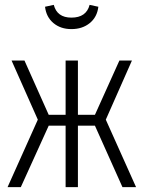

<svg xmlns="http://www.w3.org/2000/svg" viewBox="-20 -773 593 793"><path d="M274.9 -652.8Q230.5 -652.8 200.7 -677.7Q170.9 -702.6 166 -745.1L202.1 -752.9Q215.8 -700.2 274.9 -700.2Q336.4 -700.2 350.1 -752.9L386.2 -745.1Q381.3 -702.6 350.8 -677.7Q320.3 -652.8 274.9 -652.8ZM524.9 -522.9 417 -278.8 542 0H485.8L372.1 -253.9H301.8V0H251V-253.9H181.2L65.9 0H11.2L136.2 -278.8L27.8 -522.9H81.1L181.2 -298.8H251V-522.9H301.8V-298.8H372.1L473.1 -522.9Z"/></svg>

Font: Fira Sans Compressed Light
Style: Regular
Weight: 300
Width: 1
Designer: Carrois Corporate & Edenspiekermann AG
Foundry: Carrois Corporate GbR & Edenspiekermann AG
Version: Version 4.203;PS 004.203;hotconv 1.0.88;makeotf.lib2.5.64775